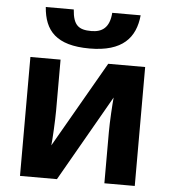

<svg xmlns="http://www.w3.org/2000/svg" viewBox="-54 -826 774 875"><g transform="rotate(5 332.5 -388.5)"><path d="M554 -777H424C419 -708 385 -686 336 -686C279 -686 253 -704 248 -777H120C128 -670 182 -606 335 -606C486 -606 544 -674 554 -777ZM208 -544H70V0H239L464 -393C461 -363 456 -283 456 -234V0H595V-544H426L200 -151C203 -172 208 -268 208 -310Z"/></g></svg>

Font: Noto Sans Display
Style: Bold
Weight: 700
Designer: Monotype Design Team
Foundry: Monotype Imaging Inc.
Version: Version 1.900